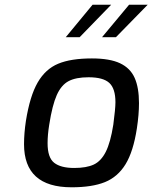

<svg xmlns="http://www.w3.org/2000/svg" viewBox="-20 -789 647 815"><path d="M82 -177Q82 -223 90 -276Q107 -382 140 -439Q173 -496 227 -518.5Q281 -541 370 -541Q446 -541 489.5 -520.5Q533 -500 551.5 -458.5Q570 -417 570 -351Q570 -303 561 -244Q546 -146 513 -92Q480 -38 425.5 -16Q371 6 284 6Q82 6 82 -177ZM461 -260Q470 -328 470 -355Q470 -413 444 -437Q418 -461 356 -461Q302 -461 271 -444.5Q240 -428 221 -385.5Q202 -343 189 -260Q182 -217 182 -181Q182 -120 210 -98Q238 -76 295 -76Q347 -76 378 -90.5Q409 -105 429 -144.5Q449 -184 461 -260ZM373 -769H452L318 -631H259ZM528 -769H607L472 -631H413Z"/></svg>

Font: Exo Medium
Style: Italic
Weight: 500
Italic angle: -9°
Designer: Natanael Gama
Foundry: Natanael Gama
Version: Version 1.500; ttfautohint (v1.6)